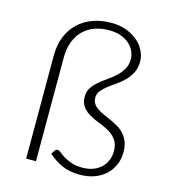

<svg xmlns="http://www.w3.org/2000/svg" viewBox="-108 -803 796 898"><g transform="rotate(15 289.5 -354.0)"><path d="M320.5 -716.5Q363 -716.5 396 -703.8Q429 -691 451.5 -670.8Q474 -650.5 485.5 -625.5Q497 -600.5 497 -575.5Q497 -544.5 485.2 -521.5Q473.5 -498.5 455.8 -480.8Q438 -463 417.5 -449Q397 -435 379.2 -421.2Q361.5 -407.5 349.8 -393Q338 -378.5 338 -360Q338 -342 346.2 -329.8Q354.5 -317.5 368.2 -308.5Q382 -299.5 399.2 -292Q416.5 -284.5 434.8 -276.2Q453 -268 470.2 -257.8Q487.5 -247.5 501.2 -232.5Q515 -217.5 523.2 -196.8Q531.5 -176 531.5 -146.5Q531.5 -112.5 519 -84Q506.5 -55.5 484 -35Q461.5 -14.5 430 -3.2Q398.5 8 360 8Q309.5 8 273.2 -8.8Q237 -25.5 207 -52.5L218 -69.5Q220.5 -73.5 223.8 -75.5Q227 -77.5 232.5 -77.5Q239 -77.5 248.2 -69.5Q257.5 -61.5 272.5 -52.2Q287.5 -43 309.8 -35Q332 -27 363.5 -27Q393 -27 416 -35.8Q439 -44.5 454.8 -59.8Q470.5 -75 478.8 -95.5Q487 -116 487 -139.5Q487 -173 472.2 -193.2Q457.5 -213.5 435.5 -226.5Q413.5 -239.5 388 -249Q362.5 -258.5 340.5 -270.8Q318.5 -283 303.8 -301.8Q289 -320.5 289 -352Q289 -376.5 301 -394.5Q313 -412.5 331.2 -428Q349.5 -443.5 370.5 -458Q391.5 -472.5 409.8 -489.5Q428 -506.5 440 -527.2Q452 -548 452 -576Q452 -591.5 445 -609.8Q438 -628 422.2 -643.8Q406.5 -659.5 381 -670Q355.5 -680.5 319 -680.5Q283.5 -680.5 252.2 -669.8Q221 -659 197.5 -637Q174 -615 160.5 -580.8Q147 -546.5 147 -499.5V0H99.5V-500.5Q99.5 -551 116 -591.2Q132.5 -631.5 161.8 -659.2Q191 -687 231.8 -701.8Q272.5 -716.5 320.5 -716.5Z"/></g></svg>

Font: Lato TR Light
Style: Regular
Weight: 300
Designer: Lukasz Dziedzic
Foundry: Lukasz Dziedzic
Version: Version 1.104 2013